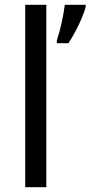

<svg xmlns="http://www.w3.org/2000/svg" viewBox="-20 -780 377 800"><path d="M173 0V-760H85V0ZM337 -751V-760H250C245 -717 230 -650 217 -612V-600H265C295 -644 328 -715 337 -751Z"/></svg>

Font: Noto Sans Runic
Style: Regular
Weight: 400
Designer: Monotype Design Team
Foundry: Monotype Imaging Inc.
Version: Version 2.002